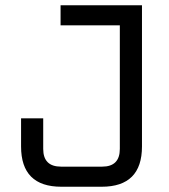

<svg xmlns="http://www.w3.org/2000/svg" viewBox="-20 -710 644 730"><path d="M60.1 -153.2V-260.1H144.3V-143.8Q144.3 -76.4 212.3 -76.4H368.3Q435.6 -76.4 435.6 -143.8V-613.6H210.3V-690H519.8V-153.2Q519.8 0 366.6 0H213.3Q60.1 0 60.1 -153.2Z"/></svg>

Font: Oxanium ExtraLight
Style: Regular
Weight: 200
Designer: Severin Meyer
Version: Version 2.000